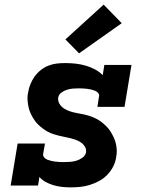

<svg xmlns="http://www.w3.org/2000/svg" viewBox="-20 -800 640 828"><path d="M284 8Q266 8 247 6Q228 4 210 -1.5Q192 -7 176.5 -15.5Q161 -24 150 -37L144 0H26L56 -181H174L166 -136Q165 -127 171 -120.5Q177 -114 185 -111Q193 -108 201.5 -106Q210 -104 218.5 -103Q227 -102 236 -101.5Q245 -101 254 -101Q268 -101 282 -102Q296 -103 309.5 -107Q323 -111 335.5 -120Q348 -129 351 -143Q353 -156 346.5 -167Q340 -178 330 -185Q320 -192 308 -196.5Q296 -201 283.5 -204Q271 -207 258.5 -209.5Q246 -212 233.5 -215Q221 -218 209 -222Q197 -226 186 -232Q175 -238 165 -245.5Q155 -253 146 -261.5Q137 -270 130 -280Q123 -290 117 -301Q111 -312 107 -324Q103 -336 101 -349Q99 -362 98.5 -374.5Q98 -387 101 -400Q104 -419 111 -436.5Q118 -454 129 -469.5Q140 -485 155.5 -497.5Q171 -510 189 -517Q207 -524 225 -526Q243 -528 261 -528Q284 -528 306.5 -525.5Q329 -523 349.5 -517Q370 -511 389 -501Q408 -491 423 -476L430 -520H547L517 -339H400L407 -384Q409 -393 403 -399.5Q397 -406 389 -409Q381 -412 372.5 -414Q364 -416 355.5 -417Q347 -418 338 -418.5Q329 -419 320 -419Q307 -419 294.5 -418Q282 -417 269 -413Q256 -409 244.5 -400.5Q233 -392 231 -379Q229 -364 237 -351.5Q245 -339 257 -331.5Q269 -324 283 -319.5Q297 -315 311 -312.5Q325 -310 339.5 -307Q354 -304 367.5 -299.5Q381 -295 394 -288.5Q407 -282 418 -273.5Q429 -265 439 -255Q449 -245 456.5 -233Q464 -221 470 -208.5Q476 -196 479.5 -181.5Q483 -167 483.5 -152.5Q484 -138 481 -122Q478 -101 468 -81.5Q458 -62 442.5 -46Q427 -30 407.5 -19.5Q388 -9 367 -2.5Q346 4 325.5 6Q305 8 284 8ZM321 -570 262 -630 427 -780 505 -700Z"/></svg>

Font: Iosevka Etoile Heavy Oblique
Style: Regular
Weight: 900
Italic angle: -9°
Designer: Belleve Invis
Foundry: Belleve Invis
Version: Version 15.5.2; ttfautohint (v1.8.4)